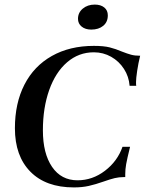

<svg xmlns="http://www.w3.org/2000/svg" viewBox="-20 -807 631 837"><path d="M45 -248Q45 -357 86.5 -438Q128 -519 206 -563Q284 -607 389 -607Q432 -607 458 -600.5Q484 -594 512 -582Q535 -573 551.5 -568.5Q568 -564 591 -564Q583 -532 578 -498.5Q573 -465 573 -449Q573 -434 574 -433H545Q542 -473 520.5 -506.5Q499 -540 464.5 -559.5Q430 -579 389 -579Q323 -579 272.5 -535.5Q222 -492 194.5 -414.5Q167 -337 167 -239Q167 -138 207 -79.5Q247 -21 318 -21Q383 -21 437.5 -62.5Q492 -104 514 -167H547Q534 -114 530 -91.5Q526 -69 526 -48V-35H519Q499 -35 480 -30.5Q461 -26 433 -16Q396 -3 367 3.5Q338 10 302 10Q180 10 112.5 -58.5Q45 -127 45 -248ZM320 -725Q320 -752 341 -769.5Q362 -787 393 -787Q419 -787 434.5 -774.5Q450 -762 450 -740Q450 -711 430 -694.5Q410 -678 378 -678Q352 -678 336 -691Q320 -704 320 -725Z"/></svg>

Font: Unna Medium
Style: Italic
Weight: 500
Italic angle: -8.05°
Designer: Jorge de Buen Unna
Foundry: Omnibus-Type
Version: Version 2.008